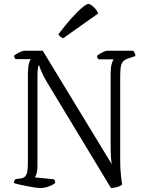

<svg xmlns="http://www.w3.org/2000/svg" viewBox="-20 -964 753 984"><path d="M187 0Q180 0 162.5 -2.5Q145 -5 123.5 -9Q102 -13 82 -17.5Q62 -22 51 -26Q51 -33 54 -38Q57 -43 59 -46L83 -49Q100 -51 108.5 -59.5Q117 -68 120 -85.5Q123 -103 123 -131V-587Q123 -618 128 -637Q133 -656 138 -661H60Q59 -663 56 -666.5Q53 -670 52 -678Q56 -683 66.5 -689Q77 -695 88 -699.5Q99 -704 104 -704H199L553 -122Q550 -137 548.5 -161.5Q547 -186 547 -222V-586Q547 -618 552.5 -636.5Q558 -655 562 -660H485Q482 -664 480 -666.5Q478 -669 477 -677Q481 -682 491 -688Q501 -694 512 -699Q523 -704 528 -704H662Q667 -699 670 -693.5Q673 -688 674 -677L636 -664Q619 -658 610.5 -648.5Q602 -639 599 -621.5Q596 -604 596 -574V-142Q596 -102 599.5 -68.5Q603 -35 606 -18Q599 -12 588.5 -8Q578 -4 567.5 -2.5Q557 -1 549 0L220 -544Q198 -582 189.5 -604.5Q181 -627 180 -629H177Q175 -622 173.5 -608Q172 -594 172 -570V-113Q172 -91 167.5 -75.5Q163 -60 159 -55L257 -45Q259 -43 261 -38.5Q263 -34 263 -26Q253 -18 239 -12Q225 -6 211 -3Q197 0 187 0ZM304 -768Q295 -771 288.5 -777Q282 -783 279 -788Q313 -833 344.5 -868.5Q376 -904 400 -924Q424 -944 432 -944Q439 -944 449.5 -936.5Q460 -929 469.5 -918Q479 -907 483 -895Z"/></svg>

Font: Texturina Medium 12pt Thin
Style: Regular
Weight: 250
Version: Version 1.002